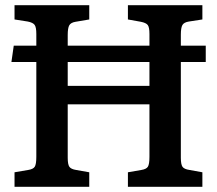

<svg xmlns="http://www.w3.org/2000/svg" viewBox="-20 -720 836 740"><path d="M36 0V-56L89 -65Q108 -68 114 -77.5Q120 -87 120 -116V-481H24L33 -544H120V-589Q120 -615 113.5 -624Q107 -633 87 -637L36 -645V-700H324V-645L271 -636Q253 -633 247 -622.5Q241 -612 241 -585V-544H556V-589Q556 -615 549.5 -623.5Q543 -632 523 -636L473 -645V-700H760V-645L708 -637Q689 -634 683 -623.5Q677 -613 677 -586V-544H773V-481H677V-112Q677 -86 683.5 -77Q690 -68 710 -65L760 -56V0H473V-56L525 -65Q544 -68 550 -77.5Q556 -87 556 -116V-318H241V-112Q241 -86 247.5 -77Q254 -68 273 -65L324 -56V0ZM241 -389H556V-481H241Z"/></svg>

Font: Literata 12pt Medium
Style: Regular
Weight: 500
Designer: Latin by Veronika Burian and Jose Scaglione. Greek by Irene Vlachou. Cyrillic by Vera Evstafieva.
Foundry: TypeTogether
Version: Version 3.002